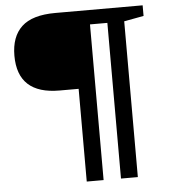

<svg xmlns="http://www.w3.org/2000/svg" viewBox="-56 -758 818 919"><g transform="rotate(-5 353.0 -298.5)"><path d="M404.5 110H323.5V-335.5H231.5Q31 -335.5 31 -520Q31 -611.5 82 -659.2Q133 -707 244 -707H663.5V-656L569 -638.5V110H488V-638H404.5Z"/></g></svg>

Font: Newsreader Caption SemiBold
Style: Regular
Weight: 600
Designer: Hugues Gentile
Foundry: Production Type
Version: Version 1.001